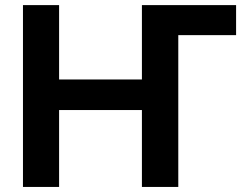

<svg xmlns="http://www.w3.org/2000/svg" viewBox="-20 -739 961 759"><path d="M70.8 -718.8H213.6V-424.8H541V-718.8H913.3V-600.1H684.8V0H541V-304H213.6V0H70.8Z"/></svg>

Font: Min Sans VF VF
Style: Regular
Weight: 400
Designer: Jinseong-Kim, NotoSansCJK, Nunito
Foundry: Jinseong-Kim
Version: Version 1.420;Glyphs 3.1.2 (3151)